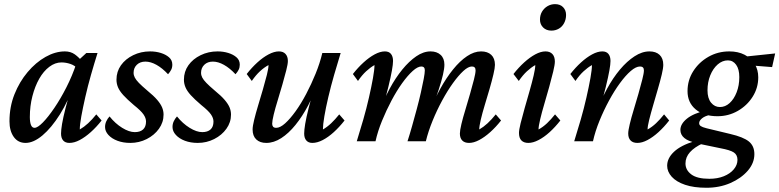

<svg xmlns="http://www.w3.org/2000/svg" viewBox="-20 -677 3734 920"><path d="M102.5 7.8Q66.4 7.8 45.9 -21Q25.4 -49.8 25.4 -95.7Q25.4 -165 49.3 -225.1Q73.2 -285.2 112.3 -331.5Q151.4 -377.9 198.2 -404.3Q245.1 -430.7 291 -430.7Q318.4 -430.7 338.4 -416.5Q358.4 -402.3 378.9 -377L354.5 -345.7Q338.9 -363.3 317.4 -370.6Q295.9 -377.9 274.4 -377.9Q244.1 -377.9 216.3 -356.9Q188.5 -335.9 168 -299.8Q147.5 -263.7 135.3 -216.3Q123 -168.9 123 -116.2Q123 -91.8 128.4 -78.1Q133.8 -64.5 145.5 -64.5Q160.2 -64.5 185.5 -90.3Q210.9 -116.2 240.7 -160.2Q270.5 -204.1 298.3 -258.8Q326.2 -313.5 345.7 -372.1L357.4 -389.6L393.6 -422.9H447.3Q431.6 -373 416 -318.4Q400.4 -263.7 388.7 -211.9Q377 -160.2 369.6 -119.6Q362.3 -79.1 362.3 -56.6Q382.8 -68.4 402.3 -86.4Q421.9 -104.5 441.4 -128.9L466.8 -99.6Q442.4 -68.4 415 -43.9Q387.7 -19.5 361.8 -5.9Q335.9 7.8 312.5 7.8Q293 7.8 282.7 -3.9Q272.5 -15.6 272.5 -37.1Q272.5 -53.7 277.3 -83Q282.2 -112.3 294.4 -160.2Q306.6 -208 328.1 -279.3H337.9Q307.6 -193.4 267.1 -128.9Q226.6 -64.5 183.6 -28.3Q140.6 7.8 102.5 7.8Z M604.5 7.8Q570.3 7.8 543 -2.4Q515.6 -12.7 499.5 -30.3Q483.4 -47.9 483.4 -68.4Q483.4 -83 489.3 -95.7Q495.1 -108.4 504.9 -119.1Q532.2 -85 565.4 -64.5Q598.6 -43.9 626 -43.9Q651.4 -43.9 665.5 -56.6Q679.7 -69.3 679.7 -94.7Q679.7 -111.3 667.5 -128.9Q655.3 -146.5 621.1 -173.8Q588.9 -201.2 570.8 -221.2Q552.7 -241.2 545.4 -258.8Q538.1 -276.4 538.1 -294.9Q538.1 -334 559.6 -364.3Q581.1 -394.5 618.2 -412.6Q655.3 -430.7 699.2 -430.7Q726.6 -430.7 750.5 -423.3Q774.4 -416 790 -402.3Q805.7 -388.7 805.7 -367.2Q805.7 -353.5 800.3 -342.8Q794.9 -332 785.2 -321.3Q757.8 -350.6 730 -366.2Q702.1 -381.8 676.8 -381.8Q651.4 -381.8 635.7 -366.7Q620.1 -351.6 620.1 -328.1Q620.1 -316.4 626 -305.2Q631.8 -293.9 645.5 -279.8Q659.2 -265.6 684.6 -244.1Q716.8 -217.8 733.4 -198.2Q750 -178.7 756.8 -162.1Q763.7 -145.5 763.7 -127.9Q763.7 -90.8 741.7 -60.1Q719.7 -29.3 683.1 -10.7Q646.5 7.8 604.5 7.8Z M927.7 7.8Q893.6 7.8 866.2 -2.4Q838.9 -12.7 822.8 -30.3Q806.6 -47.9 806.6 -68.4Q806.6 -83 812.5 -95.7Q818.4 -108.4 828.1 -119.1Q855.5 -85 888.7 -64.5Q921.9 -43.9 949.2 -43.9Q974.6 -43.9 988.8 -56.6Q1002.9 -69.3 1002.9 -94.7Q1002.9 -111.3 990.7 -128.9Q978.5 -146.5 944.3 -173.8Q912.1 -201.2 894 -221.2Q876 -241.2 868.7 -258.8Q861.3 -276.4 861.3 -294.9Q861.3 -334 882.8 -364.3Q904.3 -394.5 941.4 -412.6Q978.5 -430.7 1022.5 -430.7Q1049.8 -430.7 1073.7 -423.3Q1097.7 -416 1113.3 -402.3Q1128.9 -388.7 1128.9 -367.2Q1128.9 -353.5 1123.5 -342.8Q1118.2 -332 1108.4 -321.3Q1081.1 -350.6 1053.2 -366.2Q1025.4 -381.8 1000 -381.8Q974.6 -381.8 959 -366.7Q943.4 -351.6 943.4 -328.1Q943.4 -316.4 949.2 -305.2Q955.1 -293.9 968.8 -279.8Q982.4 -265.6 1007.8 -244.1Q1040 -217.8 1056.6 -198.2Q1073.2 -178.7 1080.1 -162.1Q1086.9 -145.5 1086.9 -127.9Q1086.9 -90.8 1064.9 -60.1Q1043 -29.3 1006.3 -10.7Q969.7 7.8 927.7 7.8Z M1316.4 -430.7Q1336.9 -430.7 1348.1 -418.5Q1359.4 -406.2 1359.4 -384.8Q1359.4 -370.1 1351.6 -339.8Q1343.8 -309.6 1333 -271.5Q1322.3 -233.4 1310.5 -195.8Q1298.8 -158.2 1291.5 -127.9Q1284.2 -97.7 1284.2 -84Q1284.2 -75.2 1288.6 -69.8Q1293 -64.5 1303.7 -64.5Q1322.3 -64.5 1346.2 -85.9Q1370.1 -107.4 1396.5 -144Q1422.9 -180.7 1447.3 -227.1Q1471.7 -273.4 1492.2 -323.7Q1512.7 -374 1524.4 -422.9H1612.3Q1596.7 -373 1581.1 -318.4Q1565.4 -263.7 1553.2 -211.9Q1541 -160.2 1534.2 -119.6Q1527.3 -79.1 1527.3 -56.6Q1547.9 -68.4 1566.9 -86.4Q1585.9 -104.5 1605.5 -128.9L1630.9 -99.6Q1606.4 -68.4 1579.6 -43.9Q1552.7 -19.5 1526.4 -5.9Q1500 7.8 1476.6 7.8Q1458 7.8 1447.8 -3.9Q1437.5 -15.6 1437.5 -37.1Q1437.5 -53.7 1442.4 -83.5Q1447.3 -113.3 1459.5 -161.6Q1471.7 -210 1492.2 -279.3H1502Q1483.4 -222.7 1456.1 -170.9Q1428.7 -119.1 1396 -78.6Q1363.3 -38.1 1327.6 -15.1Q1292 7.8 1255.9 7.8Q1225.6 7.8 1208 -8.8Q1190.4 -25.4 1190.4 -56.6Q1190.4 -72.3 1197.8 -102.5Q1205.1 -132.8 1216.8 -171.4Q1228.5 -210 1239.7 -248.5Q1251 -287.1 1258.8 -318.4Q1266.6 -349.6 1266.6 -365.2Q1245.1 -353.5 1225.6 -335.4Q1206.1 -317.4 1186.5 -289.1L1162.1 -322.3Q1186.5 -353.5 1213.4 -377.9Q1240.2 -402.3 1267.1 -416.5Q1293.9 -430.7 1316.4 -430.7Z M2227.5 7.8Q2206.1 7.8 2194.8 -3.9Q2183.6 -15.6 2183.6 -37.1Q2183.6 -51.8 2190.9 -82.5Q2198.2 -113.3 2210 -151.4Q2221.7 -189.5 2232.4 -227.5Q2243.2 -265.6 2251 -295.9Q2258.8 -326.2 2258.8 -339.8Q2258.8 -358.4 2241.2 -358.4Q2223.6 -358.4 2200.2 -336.9Q2176.8 -315.4 2150.4 -278.8Q2124 -242.2 2098.6 -195.3Q2073.2 -148.4 2052.7 -98.1Q2032.2 -47.9 2020.5 0H1932.6Q1943.4 -33.2 1954.6 -73.2Q1965.8 -113.3 1977.1 -154.8Q1988.3 -196.3 1996.6 -233.4Q2004.9 -270.5 2010.3 -298.8Q2015.6 -327.1 2015.6 -339.8Q2015.6 -358.4 1999 -358.4Q1981.4 -358.4 1957.5 -336.9Q1933.6 -315.4 1907.2 -278.8Q1880.9 -242.2 1856 -195.3Q1831.1 -148.4 1810.5 -98.1Q1790 -47.9 1779.3 0H1689.5Q1705.1 -49.8 1720.7 -104Q1736.3 -158.2 1748 -210Q1759.8 -261.7 1767.1 -302.7Q1774.4 -343.8 1774.4 -365.2Q1753.9 -353.5 1734.4 -335.4Q1714.8 -317.4 1695.3 -289.1L1670.9 -322.3Q1695.3 -353.5 1722.2 -377.9Q1749 -402.3 1775.4 -416.5Q1801.8 -430.7 1824.2 -430.7Q1843.8 -430.7 1853.5 -418.5Q1863.3 -406.2 1863.3 -384.8Q1863.3 -369.1 1857.9 -338.9Q1852.5 -308.6 1840.8 -260.3Q1829.1 -211.9 1808.6 -142.6H1798.8Q1819.3 -200.2 1847.2 -252Q1875 -303.7 1907.7 -343.8Q1940.4 -383.8 1974.6 -407.2Q2008.8 -430.7 2043 -430.7Q2073.2 -430.7 2091.3 -414.1Q2109.4 -397.5 2109.4 -367.2Q2109.4 -348.6 2102.5 -318.8Q2095.7 -289.1 2081.5 -245.6Q2067.4 -202.1 2043.9 -142.6H2039.1Q2061.5 -200.2 2089.8 -252Q2118.2 -303.7 2150.9 -344.2Q2183.6 -384.8 2217.8 -407.7Q2252 -430.7 2285.2 -430.7Q2316.4 -430.7 2334 -414.1Q2351.6 -397.5 2351.6 -366.2Q2351.6 -351.6 2344.2 -320.3Q2336.9 -289.1 2325.7 -250.5Q2314.5 -211.9 2302.7 -173.3Q2291 -134.8 2283.7 -103.5Q2276.4 -72.3 2276.4 -56.6Q2296.9 -68.4 2316.4 -86.4Q2335.9 -104.5 2355.5 -128.9L2380.9 -99.6Q2356.4 -68.4 2329.1 -43.9Q2301.8 -19.5 2275.9 -5.9Q2250 7.8 2227.5 7.8Z M2511.7 7.8Q2490.2 7.8 2478.5 -3.9Q2466.8 -15.6 2466.8 -40Q2466.8 -54.7 2474.6 -86.4Q2482.4 -118.2 2494.1 -159.2Q2505.9 -200.2 2517.6 -241.2Q2529.3 -282.2 2537.1 -315.4Q2544.9 -348.6 2544.9 -365.2Q2524.4 -353.5 2504.9 -335.4Q2485.4 -317.4 2465.8 -289.1L2440.4 -322.3Q2464.8 -353.5 2491.7 -377.9Q2518.6 -402.3 2544.9 -416.5Q2571.3 -430.7 2593.8 -430.7Q2615.2 -430.7 2627 -418Q2638.7 -405.3 2638.7 -381.8Q2638.7 -367.2 2630.9 -334.5Q2623 -301.8 2611.8 -261.2Q2600.6 -220.7 2588.4 -179.7Q2576.2 -138.7 2568.4 -105.5Q2560.5 -72.3 2560.5 -56.6Q2582 -68.4 2601.1 -86.4Q2620.1 -104.5 2639.6 -128.9L2665 -99.6Q2640.6 -68.4 2613.8 -43.9Q2586.9 -19.5 2560.5 -5.9Q2534.2 7.8 2511.7 7.8ZM2622.1 -530.3Q2597.7 -530.3 2582.5 -545.4Q2567.4 -560.5 2567.4 -583Q2567.4 -604.5 2577.1 -621.1Q2586.9 -637.7 2603.5 -647.5Q2620.1 -657.2 2639.6 -657.2Q2664.1 -657.2 2678.2 -642.6Q2692.4 -627.9 2692.4 -605.5Q2692.4 -584 2683.1 -566.4Q2673.8 -548.8 2657.7 -539.6Q2641.6 -530.3 2622.1 -530.3Z M3034.2 7.8Q3012.7 7.8 3001.5 -3.9Q2990.2 -15.6 2990.2 -37.1Q2990.2 -51.8 2997.6 -82.5Q3004.9 -113.3 3016.6 -151.4Q3028.3 -189.5 3039.1 -227.5Q3049.8 -265.6 3057.6 -295.9Q3065.4 -326.2 3065.4 -339.8Q3065.4 -358.4 3046.9 -358.4Q3027.3 -358.4 3002.4 -336.9Q2977.5 -315.4 2950.7 -278.8Q2923.8 -242.2 2898.4 -195.3Q2873 -148.4 2852.5 -98.1Q2832 -47.9 2821.3 0H2731.4Q2747.1 -49.8 2762.7 -104Q2778.3 -158.2 2790 -210Q2801.8 -261.7 2809.1 -302.7Q2816.4 -343.8 2816.4 -365.2Q2795.9 -353.5 2776.4 -335.4Q2756.8 -317.4 2737.3 -289.1L2712.9 -322.3Q2737.3 -353.5 2764.2 -377.9Q2791 -402.3 2817.4 -416.5Q2843.8 -430.7 2866.2 -430.7Q2885.7 -430.7 2895.5 -418.5Q2905.3 -406.2 2905.3 -384.8Q2905.3 -369.1 2899.9 -338.9Q2894.5 -308.6 2882.8 -260.7Q2871.1 -212.9 2850.6 -142.6H2840.8Q2860.4 -199.2 2888.7 -251.5Q2917 -303.7 2950.7 -343.8Q2984.4 -383.8 3020.5 -407.2Q3056.6 -430.7 3091.8 -430.7Q3123 -430.7 3140.6 -414.1Q3158.2 -397.5 3158.2 -366.2Q3158.2 -350.6 3150.9 -319.8Q3143.6 -289.1 3132.3 -250.5Q3121.1 -211.9 3109.9 -173.3Q3098.6 -134.8 3090.8 -103.5Q3083 -72.3 3083 -56.6Q3104.5 -68.4 3123.5 -86.4Q3142.6 -104.5 3162.1 -128.9L3186.5 -99.6Q3162.1 -68.4 3135.3 -43.9Q3108.4 -19.5 3082.5 -5.9Q3056.6 7.8 3034.2 7.8Z M3365.2 222.7Q3304.7 222.7 3262.7 208.5Q3220.7 194.3 3198.7 169.9Q3176.8 145.5 3176.8 117.2Q3176.8 81.1 3209.5 50.3Q3242.2 19.5 3306.6 0L3347.7 9.8Q3307.6 28.3 3286.1 52.2Q3264.6 76.2 3264.6 106.4Q3264.6 137.7 3292.5 158.7Q3320.3 179.7 3378.9 179.7Q3418 179.7 3448.2 167.5Q3478.5 155.3 3496.1 134.3Q3513.7 113.3 3513.7 88.9Q3513.7 65.4 3496.6 53.7Q3479.5 42 3431.6 33.2L3323.2 10.7L3313.5 6.8Q3278.3 0 3259.3 -15.6Q3240.2 -31.2 3240.2 -54.7Q3240.2 -83 3271.5 -108.4Q3302.7 -133.8 3365.2 -148.4L3380.9 -126Q3357.4 -121.1 3343.8 -109.9Q3330.1 -98.6 3330.1 -86.9Q3330.1 -78.1 3337.9 -72.8Q3345.7 -67.4 3365.2 -62.5L3478.5 -35.2Q3542 -20.5 3568.4 1Q3594.7 22.5 3594.7 61.5Q3594.7 104.5 3563 141.1Q3531.2 177.7 3479.5 200.2Q3427.7 222.7 3365.2 222.7ZM3418 -120.1Q3352.5 -120.1 3313.5 -152.8Q3274.4 -185.5 3274.4 -240.2Q3274.4 -293 3301.8 -335.9Q3329.1 -378.9 3374.5 -404.8Q3419.9 -430.7 3474.6 -430.7Q3516.6 -430.7 3547.9 -414.6Q3579.1 -398.4 3596.2 -370.6Q3613.3 -342.8 3613.3 -306.6Q3613.3 -255.9 3586.4 -213.4Q3559.6 -170.9 3515.1 -145.5Q3470.7 -120.1 3418 -120.1ZM3429.7 -164.1Q3455.1 -164.1 3476.1 -183.1Q3497.1 -202.1 3509.8 -234.9Q3522.5 -267.6 3522.5 -307.6Q3522.5 -345.7 3507.3 -366.7Q3492.2 -387.7 3467.8 -387.7Q3441.4 -387.7 3418.9 -368.2Q3396.5 -348.6 3383.3 -315.9Q3370.1 -283.2 3370.1 -244.1Q3370.1 -206.1 3387.2 -185.1Q3404.3 -164.1 3429.7 -164.1ZM3679.7 -355.5 3568.4 -364.3 3536.1 -404.3 3694.3 -420.9Z"/></svg>

Font: Crimson Pro Medium
Style: Italic
Weight: 500
Italic angle: -12°
Designer: Jacques Le Bailly
Foundry: Baron von Fonthausen
Version: Version 1.003